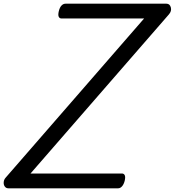

<svg xmlns="http://www.w3.org/2000/svg" viewBox="-69 -1018 945 1038"><path d="M-24 0Q-36 0 -43 -9.5Q-50 -19 -49 -33Q-48 -47 -38 -58L710 -918H264Q253 -918 248.5 -927.5Q244 -937 249 -958Q254 -978 263.5 -988Q273 -998 285 -998H831Q849 -998 854.5 -978Q860 -958 844 -940L96 -80H590Q601 -80 605.5 -70.5Q610 -61 605 -40Q600 -21 590.5 -10.5Q581 0 570 0Z"/></svg>

Font: Playwrite AU QLD
Style: Regular
Weight: 400
Designer: Veronika Burian, José Scaglione
Foundry: TypeTogether
Version: Version 1.002